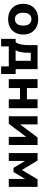

<svg xmlns="http://www.w3.org/2000/svg" viewBox="1288 -1832 675 3290"><g transform="rotate(90 1625.0 -186.5)"><path d="M308 11Q228 11 169 -20.5Q110 -52 77.5 -110Q45 -168 45 -247Q45 -326 77.5 -383.5Q110 -441 169 -472.5Q228 -504 308 -504Q388 -504 447 -472.5Q506 -441 538.5 -383.5Q571 -326 571 -247Q571 -168 538.5 -110Q506 -52 447 -20.5Q388 11 308 11ZM308 -105Q358 -105 388 -140.5Q418 -176 418 -247Q418 -319 388 -353.5Q358 -388 308 -388Q258 -388 228 -353.5Q198 -319 198 -247Q198 -176 228 -140.5Q258 -105 308 -105Z M645 131V-118H705Q723 -147 733 -180Q743 -213 748 -256Q753 -299 753 -356V-493H1164V-118H1247V131H1117V0H775V131ZM841 -117H1021V-377H883V-318Q883 -262 872.5 -208.5Q862 -155 841 -117Z M1336 0V-493H1489V-311H1681V-493H1834V0H1681V-192H1489V0Z M1972 0V-493H2111V-166H2090L2335 -493H2464V0H2325V-328H2347L2101 0Z M2602 0V-493H2731L2892 -224L3052 -493H3181V0H3046V-313H3066L2927 -81H2856L2717 -313H2737V0Z"/></g></svg>

Font: Nunito Sans 11pt ExtraBold
Style: Regular
Weight: 800
Version: Version 3.101;gftools[0.9.27]